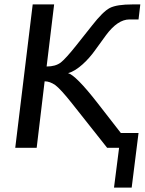

<svg xmlns="http://www.w3.org/2000/svg" viewBox="-20 -669 655 869"><path d="M576 180 607 -67H527L422 -202C356 -287 311 -332 288 -338C332 -349 381 -401 407 -437L460 -510C495 -557 530 -581 566 -581H607L615 -649H580C533 -649 499 -644 477 -633C456 -622 429 -595 397 -554L324 -462C293 -423 270 -398 255 -386C239 -374 218 -368 191 -368L225 -649H128L49 0H146L182 -301C198 -301 214 -295 230 -284C246 -272 271 -245 305 -202L465 0H519L496 180Z"/></svg>

Font: Gamestation Display
Style: Italic
Weight: 400
Designer: Jonas Hecksher
Foundry: Jonas Hecksher, Playtypeª, e-types AS
Version: Version 1.003